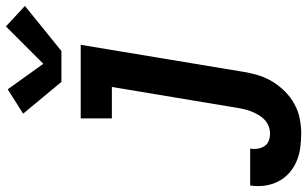

<svg xmlns="http://www.w3.org/2000/svg" viewBox="-283 -608 1035 647"><g transform="rotate(-90 234.5 -284.5)"><path d="M108 213Q83 213 58.5 209.5Q34 206 12.5 196.5Q-9 187 -26 171.5Q-43 156 -53.5 135.5Q-64 115 -67.5 90.5Q-71 66 -67 41H57Q55 54 57 66.5Q59 79 65.5 89Q72 99 83.5 103.5Q95 108 108 108Q120 108 132 103.5Q144 99 153.5 90.5Q163 82 169.5 71Q176 60 181 48.5Q186 37 189 25Q192 13 194 1L265 -425H159V-530H407L316 18Q312 43 304.5 68Q297 93 283 116Q269 139 250 158Q231 177 207.5 190Q184 203 158.5 208Q133 213 108 213ZM282 -595 175 -724 257 -776 343 -656 469 -782 538 -718 386 -595Z"/></g></svg>

Font: Iosevka Slab Extrabold
Style: Italic
Weight: 800
Italic angle: -9°
Monospace: yes
Designer: Belleve Invis
Foundry: Belleve Invis
Version: Version 11.1.0; ttfautohint (v1.8.3)